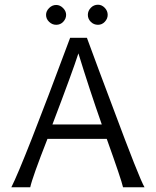

<svg xmlns="http://www.w3.org/2000/svg" viewBox="-20 -793 660 813"><path d="M592 0H501Q494 -32 432 -205H181Q117 -42 108 0H28Q78 -98 277 -633H348Q396 -502 458 -338Q570 -37 592 0ZM202 -266H411Q358 -417 312 -567Q288 -492 202 -266ZM436 -730Q436 -714 424 -701Q412 -688 395 -688Q377 -688 364.5 -700.5Q352 -713 352 -730Q352 -747 364.5 -760Q377 -773 395 -773Q411 -773 423.5 -760Q436 -747 436 -730ZM218 -688Q201 -688 188 -700.5Q175 -713 175 -730Q175 -746 188 -759Q201 -772 218 -772Q234 -772 247 -759Q260 -746 260 -730Q260 -714 248 -701Q236 -688 218 -688Z"/></svg>

Font: GFS Neohellenic Rg
Style: Regular
Weight: 400
Designer: Takis Katsoulidis and George D. Matthiopoulos
Foundry: Takis Katsoulidis and George D. Matthiopoulos
Version: Version 1.0